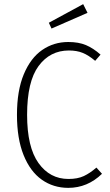

<svg xmlns="http://www.w3.org/2000/svg" viewBox="-20 -897 533 928"><path d="M466 -633 440 -603Q408 -630 379.5 -641.5Q351 -653 313 -653Q222 -653 166.5 -578Q111 -503 111 -342Q111 -186 166 -109Q221 -32 311 -32Q355 -32 385 -46Q415 -60 446 -87L473 -57Q403 11 310 11Q238 11 182 -28.5Q126 -68 94 -147.5Q62 -227 62 -342Q62 -459 95 -538Q128 -617 184 -655.5Q240 -694 310 -694Q360 -694 395.5 -679Q431 -664 466 -633ZM382 -877 403 -835 229 -759 216 -787Z"/></svg>

Font: Fira Sans Condensed ExtraLight
Style: Regular
Weight: 275
Width: 3
Designer: Carrois Corporate & Edenspiekermann AG
Foundry: Carrois Corporate GbR & Edenspiekermann AG
Version: Version 4.203